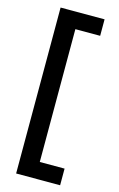

<svg xmlns="http://www.w3.org/2000/svg" viewBox="-144 -869 674 1092"><g transform="rotate(15 192.5 -322.5)"><path d="M70 166V-811H329V-714H183V68H329V166Z"/></g></svg>

Font: Host Grotesk Light SemiBold
Style: Regular
Weight: 600
Version: Version 1.003